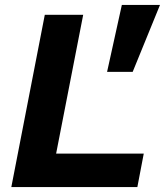

<svg xmlns="http://www.w3.org/2000/svg" viewBox="-20 -760 670 780"><path d="M26 0 162 -700H318L208 -136H564L538 0ZM415 -468 475 -740H630L519 -468Z"/></svg>

Font: REM SemiBold
Style: Italic
Weight: 600
Italic angle: -11°
Designer: Octavio Pardo
Foundry: Ashler Design
Version: Version 1.005;gftools[0.9.28]